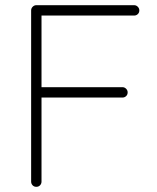

<svg xmlns="http://www.w3.org/2000/svg" viewBox="-20 -720 607 740"><path d="M517 -680Q517 -671 511 -665.5Q505 -660 497 -660H140V-384H452Q460 -384 466 -378Q472 -372 472 -364Q472 -355 466 -349.5Q460 -344 452 -344H140V-20Q140 -12 134.5 -6Q129 0 120 0Q111 0 105.5 -6Q100 -12 100 -20V-680Q100 -688 106 -694Q112 -700 120 -700H497Q505 -700 511 -694Q517 -688 517 -680Z"/></svg>

Font: Quicksand Light
Style: Regular
Weight: 300
Designer: Andrew Paglinawan
Foundry: Andrew Paglinawan
Version: Version 3.000